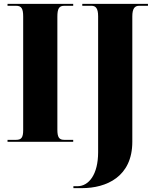

<svg xmlns="http://www.w3.org/2000/svg" viewBox="-20 -734 800 994"><path d="M19 0H359V-10H313C286 -10 277 -23 277 -63V-647C277 -690 286 -704 313 -704H359V-714H19V-704H63C91 -704 100 -690 100 -648V-61C100 -22 91 -10 63 -10H19ZM360 240H404C531 240 665 181 665 0V-649C665 -689 677 -704 700 -704H746V-714H406V-704H454C476 -704 488 -690 488 -650V54C488 169 440 230 381 230H360Z"/></svg>

Font: Noto Serif Display Condensed Black
Style: Regular
Weight: 900
Width: 3
Designer: Monotype Design Team
Foundry: Monotype Imaging Inc.
Version: Version 2.009